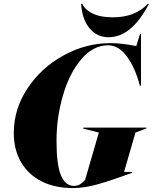

<svg xmlns="http://www.w3.org/2000/svg" viewBox="-20 -943 776 975"><path d="M541 -724Q600 -724 672 -709L691 -770H696V-508H690Q668 -595 626 -654Q584 -713 529 -713Q453 -713 393 -642.5Q333 -572 300 -459.5Q267 -347 267 -228Q267 -106 289.5 -52.5Q312 1 356 1Q373 1 385.5 -6.5Q398 -14 412 -29L482 -270L402 -290L404 -295H724L722 -290L668 -270L610 -70H651L650 -65Q543 -26 476 -7Q409 12 349 12Q258 12 190.5 -22.5Q123 -57 86.5 -120Q50 -183 50 -268Q50 -389 119.5 -494Q189 -599 302.5 -661.5Q416 -724 541 -724ZM532 -754Q472 -754 434.5 -799.5Q397 -845 392 -923H398Q411 -894 450.5 -874.5Q490 -855 553 -855Q666 -855 730 -923H736Q648 -754 532 -754Z"/></svg>

Font: Nyght Serif Dark Italic
Style: Regular
Weight: 800
Italic angle: -16°
Designer: Maksym Kobuzan
Version: Version 0.400